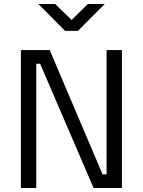

<svg xmlns="http://www.w3.org/2000/svg" viewBox="-20 -943 716 963"><path d="M84.8 0V-692H229.3L494.3 -68.6H514.5V-692H591.5V0H449.4L181.3 -623.4H161.8V0ZM306.3 -788.3 172.3 -923H256.3L339.4 -843L420.7 -923H505.3L371.3 -788.3Z"/></svg>

Font: Titillium Web
Style: Bold
Weight: 700
Designer: Mohamed Gaber, Accademia di Belle Arti di Urbino
Foundry: Kief Type Foundry, Accademia di Belle Arti di Urbino
Version: Version 3.000